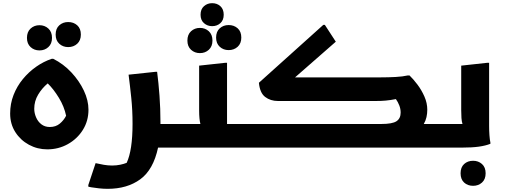

<svg xmlns="http://www.w3.org/2000/svg" viewBox="-20 -931 3184 1211"><path d="M44 -215Q44 -277 65.5 -332Q87 -387 124 -432Q161 -477 208 -510Q255 -543 306 -560H316Q380 -528 430 -474.5Q480 -421 509 -359.5Q538 -298 538 -239Q538 -168 502.5 -111.5Q467 -55 408 -22Q349 11 278 11Q216 11 162.5 -18Q109 -47 76.5 -98Q44 -149 44 -215ZM196 -245Q196 -218 207.5 -191Q219 -164 241 -147Q263 -130 294 -130Q332 -130 357.5 -151.5Q383 -173 397 -201Q385 -259 351.5 -314Q318 -369 281 -405Q245 -375 220.5 -334Q196 -293 196 -245ZM410 -634Q377 -634 354 -655Q331 -676 331 -713Q331 -751 354 -771.5Q377 -792 410 -792Q444 -792 467 -771.5Q490 -751 490 -713Q490 -676 467 -655Q444 -634 410 -634ZM229 -613Q196 -613 173 -634Q150 -655 150 -692Q150 -730 173 -751Q196 -772 229 -772Q262 -772 285 -751Q308 -730 308 -692Q308 -655 285 -634Q262 -613 229 -613Z M583 98Q609 104 635 108.5Q661 113 687 113Q714 113 738 108Q762 103 779 96Q816 17 816 -150Q816 -236 808 -313.5Q800 -391 791 -460L960 -478H971Q980 -409 986 -327.5Q992 -246 992 -162Q992 -155 992 -149H1128V-20L1108 0H977Q947 140 864.5 200Q782 260 659 260Q633 260 605 257Q577 254 557 250.5Q537 247 537 246V236Z M1128 -149H1244Q1240 -164 1238 -185.5Q1236 -207 1236 -233V-517L1401 -535H1412V-149H1541V-20L1521 0H1108V-129ZM1318 -766Q1288 -766 1266.5 -785Q1245 -804 1245 -838Q1245 -873 1266.5 -892Q1288 -911 1318 -911Q1349 -911 1370 -892Q1391 -873 1391 -838Q1391 -804 1370 -785Q1349 -766 1318 -766ZM1422 -615Q1389 -615 1366 -636Q1343 -657 1343 -694Q1343 -732 1366 -752.5Q1389 -773 1422 -773Q1456 -773 1479 -752.5Q1502 -732 1502 -694Q1502 -657 1479 -636Q1456 -615 1422 -615ZM1241 -596Q1208 -596 1185 -617Q1162 -638 1162 -675Q1162 -713 1185 -734Q1208 -755 1241 -755Q1274 -755 1297 -734Q1320 -713 1320 -675Q1320 -638 1297 -617Q1274 -596 1241 -596Z M1521 0 1522 -129 1542 -149H2385Q2455 -149 2481 -166.5Q2507 -184 2507 -221Q2507 -244 2498.5 -266Q2490 -288 2477 -306Q2441 -299 2412.5 -296.5Q2384 -294 2351 -294H1733Q1686 -294 1652.5 -319.5Q1619 -345 1613 -409L2019 -774H2029L2098 -668L1841 -443H2382Q2430 -443 2475.5 -445.5Q2521 -448 2551 -455H2563Q2587 -432 2613 -397.5Q2639 -363 2657 -322Q2675 -281 2675 -239Q2675 -215 2670 -192.5Q2665 -170 2653 -149H2783V-20L2763 0Z M2763 0V-129L2783 -149H2897Q2892 -165 2890.5 -187Q2889 -209 2889 -236V-517L3054 -535H3065V-186Q3065 -166 3065 -136.5Q3065 -107 3067 -78.5Q3069 -50 3073 -32V-24Q3043 -12 3000 -6Q2957 0 2894 0ZM2885 162Q2885 124 2907.5 103.5Q2930 83 2964 83Q2997 83 3020 103.5Q3043 124 3043 162Q3043 200 3020 220.5Q2997 241 2964 241Q2930 241 2907.5 220.5Q2885 200 2885 162Z"/></svg>

Font: Kufam
Style: Bold
Weight: 700
Designer: Wael Morcos, Artur Schmal
Foundry: Original Type
Version: Version 1.300; ttfautohint (v1.8.3)